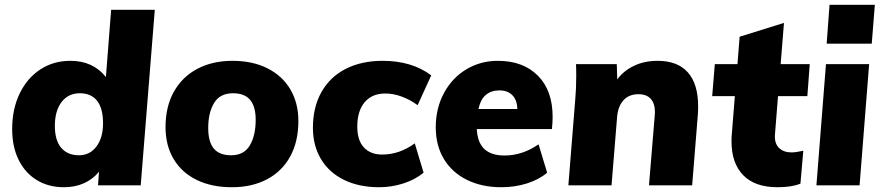

<svg xmlns="http://www.w3.org/2000/svg" viewBox="-20 -777 3698 805"><path d="M629 -736 570 0H391L395 -57Q370 -26 332.5 -9Q295 8 248 8Q184 8 135 -21.5Q86 -51 58.5 -106Q31 -161 31 -236Q31 -319 62 -384Q93 -449 148.5 -485.5Q204 -522 275 -522Q370 -522 424 -454L446 -736ZM412 -260Q412 -323 387 -354.5Q362 -386 315 -386Q266 -386 238 -349Q210 -312 210 -249Q210 -189 236.5 -157.5Q263 -126 311 -126Q357 -126 384.5 -163Q412 -200 412 -260Z M674 -244Q674 -330 709 -392.5Q744 -455 807.5 -488.5Q871 -522 955 -522Q1039 -522 1101.5 -490.5Q1164 -459 1197.5 -402Q1231 -345 1231 -270Q1231 -183 1196.5 -120.5Q1162 -58 1099 -25Q1036 8 952 8Q867 8 804 -23Q741 -54 707.5 -111Q674 -168 674 -244ZM1052 -274Q1052 -331 1028.5 -358.5Q1005 -386 957 -386Q902 -386 877.5 -345Q853 -304 853 -241Q853 -182 876.5 -154Q900 -126 949 -126Q1003 -126 1027.5 -167.5Q1052 -209 1052 -274Z M1292 -241Q1292 -328 1328 -391.5Q1364 -455 1430 -488.5Q1496 -522 1584 -522Q1707 -522 1788 -461L1731 -336Q1700 -359 1664.5 -372Q1629 -385 1596 -385Q1540 -385 1509 -348.5Q1478 -312 1478 -246Q1478 -188 1506 -158.5Q1534 -129 1582 -129Q1655 -129 1719 -176L1756 -53Q1721 -24 1671.5 -8Q1622 8 1570 8Q1485 8 1422 -23Q1359 -54 1325.5 -110.5Q1292 -167 1292 -241Z M2297 -287Q2297 -263 2294 -236H1979Q1982 -179 2011 -152Q2040 -125 2095 -125Q2171 -125 2238 -172L2274 -53Q2240 -24 2189.5 -8Q2139 8 2082 8Q2000 8 1937.5 -23Q1875 -54 1841 -110.5Q1807 -167 1807 -243Q1807 -323 1841.5 -387Q1876 -451 1935.5 -486.5Q1995 -522 2067 -522Q2173 -522 2235 -460Q2297 -398 2297 -287ZM1986 -320H2149Q2148 -358 2128 -378Q2108 -398 2074 -398Q2040 -398 2017.5 -379.5Q1995 -361 1986 -320Z M2907 -332Q2907 -310 2906 -298L2882 0H2701L2725 -291L2726 -306Q2726 -343 2708.5 -362.5Q2691 -382 2657 -382Q2616 -382 2593 -355.5Q2570 -329 2567 -283L2544 0H2363L2392 -362Q2396 -405 2396 -459Q2396 -492 2395 -508H2566L2568 -444Q2594 -480 2638 -501Q2682 -522 2737 -522Q2821 -522 2864 -473.5Q2907 -425 2907 -332Z M3229 -211Q3227 -175 3246.5 -156.5Q3266 -138 3298 -138Q3317 -138 3348 -145L3336 -7Q3299 8 3240 8Q3145 8 3096 -42.5Q3047 -93 3047 -184Q3047 -202 3048 -211L3061 -374H2966L2977 -508H3072L3081 -623L3267 -681L3253 -508H3375L3365 -374H3242Z M3443 -508H3624L3584 0H3403ZM3648 -757 3635 -594H3446L3458 -757Z"/></svg>

Font: Muli Black
Style: Italic
Weight: 900
Italic angle: -4.541°
Designer: Vernon Adams
Foundry: Vernon Adams
Version: Version 2.001